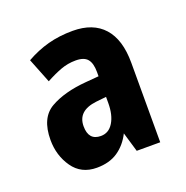

<svg xmlns="http://www.w3.org/2000/svg" viewBox="-77 -794 484 499"><g transform="rotate(-20 165.5 -544.0)"><path d="M173 -722Q229 -722 258.5 -689Q288 -656 288 -592V-372H223L207 -426Q193 -398 169.5 -382Q146 -366 111 -366Q68 -366 45 -399Q22 -432 22 -475Q22 -536 60.5 -558Q99 -580 160 -585L196 -588V-600Q196 -624 186.5 -635.5Q177 -647 154 -647Q132 -647 112 -639.5Q92 -632 70 -620L43 -688Q73 -705 104.5 -713.5Q136 -722 173 -722ZM168 -528Q115 -522 115 -479Q115 -440 149 -440Q171 -440 183.5 -460.5Q196 -481 196 -514V-531Z"/></g></svg>

Font: Noto Sans ExtraCondensed
Style: Bold
Weight: 700
Width: 2
Designer: Monotype Design Team
Foundry: Monotype Imaging Inc.
Version: Version 2.013; ttfautohint (v1.8.4.7-5d5b)